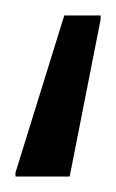

<svg xmlns="http://www.w3.org/2000/svg" viewBox="-20 -38 150 248"><path d="M0 190V185L63 -18H110V-13L70 190Z"/></svg>

Font: Saira UltraCondensed SemiBold
Style: Regular
Weight: 600
Width: 1
Designer: Hector Gatti with collaboration of the Omnibus-Type team
Foundry: Omnibus-Type
Version: Version 1.101